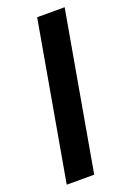

<svg xmlns="http://www.w3.org/2000/svg" viewBox="-139 -762 555 814"><g transform="rotate(-20 139.0 -355.0)"><path d="M15 0H139L264 -710H140Z"/></g></svg>

Font: Uncut Sans Semibold
Style: Italic
Weight: 600
Italic angle: -10°
Designer: Kasper Nordkvist
Foundry: Uncut Type
Version: Version 1.111;FEAKit 1.0